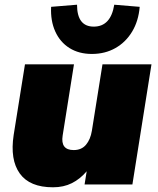

<svg xmlns="http://www.w3.org/2000/svg" viewBox="-20 -783 670 815"><path d="M205 12Q106 12 64 -46.5Q22 -105 38 -210L86 -510H294L246 -208Q236 -146 293 -146Q326 -146 345 -168.5Q364 -191 370 -228L415 -510H623L542 0H339L348 -56Q320 -23 285 -5.5Q250 12 205 12ZM370 -554Q315 -554 275 -579Q235 -604 214.5 -649.5Q194 -695 197 -754L307 -763Q307 -670 378 -670Q450 -670 465 -763L573 -754Q568 -694 541 -649Q514 -604 470 -579Q426 -554 370 -554Z"/></svg>

Font: Mulish ExtraBlack
Style: Italic
Weight: 1000
Italic angle: -9°
Designer: Vernon Adams
Foundry: Vernon Adams
Version: Version 3.603; ttfautohint (v1.8.3)